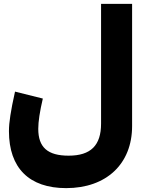

<svg xmlns="http://www.w3.org/2000/svg" viewBox="-20 -720 735 985"><path d="M332 78.6C224.6 78.6 176.3 36.1 176.3 -59.1C176.3 -96.2 184.1 -147.9 199.7 -214.4L57.1 -250C45.9 -199.2 37.6 -158.7 33.2 -127.9C28.3 -97.2 25.9 -70.3 25.9 -46.9C25.9 142.1 129.9 245.1 319.3 245.1C525.4 245.1 657.7 121.1 657.7 -73.2V-700.2H498.5V-85.9C498.5 25.9 445.8 78.6 332 78.6Z"/></svg>

Font: Estedad ExtraBold
Style: Regular
Weight: 800
Designer: Amin Abedi
Version: Version 7.3